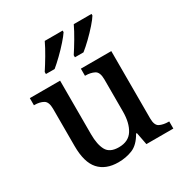

<svg xmlns="http://www.w3.org/2000/svg" viewBox="-178 -902 1000 1049"><g transform="rotate(-30 322.0 -378.0)"><path d="M269 10Q190 10 147.5 -37Q105 -84 105 -187V-422Q105 -466 82.5 -478.5Q60 -491 27 -491H24V-536H215V-198Q215 -133 235 -96.5Q255 -60 312 -60Q373 -60 400.5 -103.5Q428 -147 428 -219V-421Q428 -467 404.5 -479Q381 -491 349 -491H346V-536H538V-111Q538 -67 561 -56Q584 -45 616 -45H620V0H450L435 -78H430Q399 -23 358 -6.5Q317 10 269 10ZM349 -619Q370 -651 394 -691.5Q418 -732 434 -766H546V-756Q536 -739 510.5 -710Q485 -681 455.5 -652.5Q426 -624 403 -606H349ZM166 -619Q187 -651 211 -691.5Q235 -732 251 -766H364V-756Q353 -739 327.5 -710Q302 -681 272.5 -652.5Q243 -624 221 -606H166Z"/></g></svg>

Font: Noto Serif Bengali Medium
Style: Regular
Weight: 500
Designer: Juan Bruce, Universal Thirst, Indian Type Foundry and the Monotype Design Team.
Foundry: Monotype Imaging Inc.
Version: Version 2.003; ttfautohint (v1.8.4.7-5d5b)